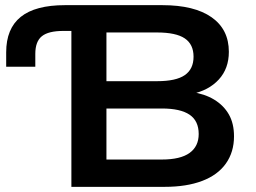

<svg xmlns="http://www.w3.org/2000/svg" viewBox="-20 -725 994 745"><path d="M257 0V-605H226Q168 -605 142.5 -584.5Q117 -564 117 -516V-466H4V-522Q4 -614 60.5 -659.5Q117 -705 232 -705H610Q734 -705 801 -658Q868 -611 868 -524Q868 -459 829 -416.5Q790 -374 723 -360V-368Q774 -361 811 -338.5Q848 -316 868 -281Q888 -246 888 -196Q888 -135 856.5 -90.5Q825 -46 764.5 -23Q704 0 619 0ZM393 -106H608Q680 -106 715.5 -131.5Q751 -157 751 -205Q751 -256 715.5 -280Q680 -304 608 -304H393ZM393 -410H590Q663 -410 697 -433.5Q731 -457 731 -505Q731 -553 697 -576Q663 -599 589 -599H393Z"/></svg>

Font: Nunito Sans 10pt SemiExpanded
Style: Bold
Weight: 700
Width: 6
Designer: Vernon Adams
Foundry: Vernon Adams
Version: Version 3.101;gftools[0.9.27]